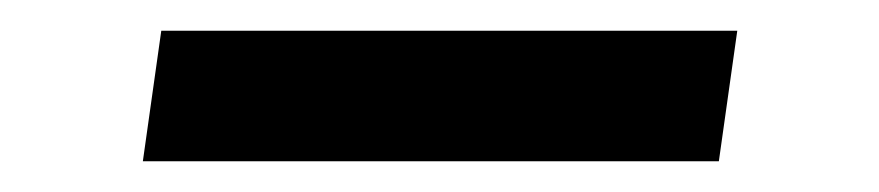

<svg xmlns="http://www.w3.org/2000/svg" viewBox="-20 -332 572 125"><path d="M73 -227 85 -312H460L448 -227Z"/></svg>

Font: Plus Jakarta Sans Medium
Style: Italic
Weight: 500
Italic angle: -8°
Designer: Gumpita Rahayu
Foundry: Tokotype
Version: Version 2.071; ttfautohint (v1.8.4.7-5d5b);gftools[0.9.29]